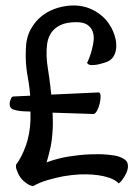

<svg xmlns="http://www.w3.org/2000/svg" viewBox="-20 -630 483 686"><path d="M402.3 -71.3Q429.7 -62.5 435.1 -48.3Q440.4 -34.2 432.6 -14.6Q429.7 -7.8 425.8 -1Q421.9 4.9 417 12.2Q412.1 19.5 404.3 25.4Q387.7 7.8 350.1 -0.5Q312.5 -8.8 263.7 -6.8Q234.4 -4.9 205.1 0Q179.7 4.9 150.9 13.2Q122.1 21.5 97.7 35.2Q86.9 33.2 79.1 27.8Q71.3 22.5 65.4 17.6Q58.6 11.7 53.7 4.9Q48.8 -2 44.9 -9.8Q42 -16.6 39.1 -24.4Q36.1 -32.2 37.1 -41Q57.6 -68.4 72.3 -109.4Q86.9 -150.4 88.9 -200.2V-231.4L63.5 -232.4Q43.9 -233.4 28.8 -238.3Q13.7 -243.2 14.6 -259.8Q14.6 -265.6 16.6 -270.5Q18.6 -275.4 20 -279.3Q21.5 -283.2 26.4 -285.2L87.9 -288.1Q85.9 -313.5 83 -331.5Q80.1 -349.6 77.1 -367.2Q74.2 -384.8 72.8 -404.3Q71.3 -423.8 72.3 -453.1Q73.2 -495.1 89.8 -525.4Q106.4 -555.7 131.8 -574.7Q157.2 -593.8 188 -602.5Q218.8 -611.3 248 -610.4Q276.4 -609.4 299.3 -600.1Q322.3 -590.8 339.4 -577.1Q356.4 -563.5 367.7 -547.4Q378.9 -531.2 383.8 -518.6Q389.6 -505.9 393.1 -489.7Q396.5 -473.6 395 -457.5Q393.6 -441.4 385.3 -427.7Q377 -414.1 357.4 -407.2Q341.8 -402.3 329.1 -399.4Q318.4 -397.5 307.1 -397.5Q295.9 -397.5 291 -405.3Q293.9 -410.2 298.8 -422.9Q303.7 -435.5 308.1 -451.7Q312.5 -467.8 314.5 -485.4Q316.4 -502.9 311 -517.6Q305.7 -532.2 292 -541.5Q278.3 -550.8 252.9 -550.8Q216.8 -550.8 195.3 -540Q173.8 -529.3 162.6 -512.2Q151.4 -495.1 148.4 -473.1Q145.5 -451.2 146.5 -429.2Q147.5 -407.2 150.9 -386.2Q154.3 -365.2 156.2 -350.6Q158.2 -337.9 159.7 -323.2Q161.1 -308.6 163.1 -292L332 -299.8Q338.9 -299.8 339.4 -287.6Q339.8 -275.4 336.4 -260.7Q333 -246.1 326.7 -234.4Q320.3 -222.7 313.5 -222.7L168 -227.5Q168.9 -209 168.9 -189.9Q168.9 -170.9 167 -151.4Q165 -122.1 158.7 -95.7Q152.3 -69.3 146.5 -49.8Q185.5 -64.5 225.6 -70.8Q265.6 -77.1 300.8 -78.6Q335.9 -80.1 362.8 -77.6Q389.6 -75.2 402.3 -71.3Z"/></svg>

Font: Rancho
Style: Regular
Weight: 400
Designer: Font Diner, Inc
Foundry: Font Diner, Inc
Version: Version 1.001